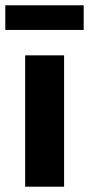

<svg xmlns="http://www.w3.org/2000/svg" viewBox="-30 -705 336 725"><path d="M65 0V-496H212V0ZM-10 -592V-685H286V-592Z"/></svg>

Font: Giro Regular
Style: Bold
Weight: 700
Designer: Paul D. Hunt
Foundry: Adobe Systems Incorporated
Version: Version 1.000;PS 1.0;hotconv 1.0.88;makeotf.lib2.5.647800